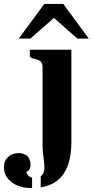

<svg xmlns="http://www.w3.org/2000/svg" viewBox="-114 -741 467 966"><path d="M17.6 124Q25.9 148.4 47.4 153.3V205.1H43.5Q-16.6 205.1 -55.4 175.5Q-94.2 146 -94.2 101.6Q-94.2 71.3 -80.1 56.2Q-56.2 29.3 -22 29.3Q23.9 29.3 36.1 64.9Q39.6 75.7 39.6 87.4Q39.6 116.7 17.6 124ZM90.8 146Q109.4 132.8 109.4 103.5Q109.4 87.9 106.4 63.5Q100.1 16.6 100.1 -4.9V-405.8Q100.1 -431.2 77.1 -439.5Q67.4 -443.4 56.4 -445.6Q45.4 -447.8 36.1 -454.6V-490.7H245.1V-26.4Q245.1 177.7 90.8 201.7ZM275.4 -546.9 157.2 -650.9 39.1 -546.9H-19.5L108.9 -721.2H204.6L332.5 -546.9Z"/></svg>

Font: Stardos Stencil
Style: Bold
Weight: 700
Designer: vernon adams
Foundry: vernon adams
Version: Version 1.000